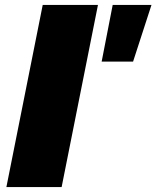

<svg xmlns="http://www.w3.org/2000/svg" viewBox="-20 -762 637 782"><path d="M379 -742 231 0H6L154 -742ZM439 -742H597L522 -511H394Z"/></svg>

Font: Gontserrat Black
Style: Italic
Weight: 900
Italic angle: -11.3°
Designer: Julieta Ulanovsky
Foundry: Julieta Ulanovsky
Version: Version 6.001